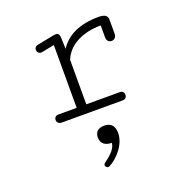

<svg xmlns="http://www.w3.org/2000/svg" viewBox="-120 -506 846 879"><g transform="rotate(-20 302.5 -66.5)"><path d="M306.2 79.6C283.2 79.6 261.2 89.8 261.2 121.1C261.2 152.8 284.2 165.5 313 165.5C313 195.8 273.9 225.6 252.9 240.7C249 243.7 247.1 247.6 247.1 251C247.1 257.8 253.9 264.2 260.7 264.2C262.2 264.2 264.2 264.2 265.6 263.2C305.7 243.2 356 189.5 356 132.8C356 93.8 335.4 79.6 306.2 79.6ZM449.2 -356.9V-298.3C449.2 -281.2 460.9 -272.9 472.2 -272.9C484.4 -272.9 496.1 -281.7 496.1 -300.3V-367.7C496.1 -386.2 485.4 -397 453.1 -397C357.4 -397 296.4 -364.7 261.7 -311.5L259.8 -362.3C259.3 -378.4 256.8 -389.6 241.2 -389.6C238.3 -389.6 234.4 -389.2 230 -388.2L146.5 -371.6C136.7 -369.6 131.8 -361.3 131.8 -353C131.8 -343.3 138.2 -333.5 151.4 -333.5C153.3 -333.5 155.3 -333.5 157.2 -334L216.8 -346.2V-40H127.4C113.8 -40 106.9 -30.3 106.9 -20.5C106.9 -10.3 114.3 0 129.4 0H427.2C440.4 0 447.3 -10.3 447.3 -20C447.3 -30.3 440.9 -40 427.7 -40H263.7V-256.8C290.5 -324.2 365.7 -356.9 449.2 -356.9Z"/></g></svg>

Font: Cutive Mono
Style: Regular
Weight: 400
Monospace: yes
Designer: Vernon Adams
Foundry: Vernon Adams
Version: Version 1.002